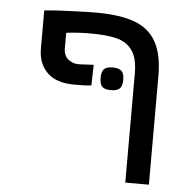

<svg xmlns="http://www.w3.org/2000/svg" viewBox="-47 -663 695 709"><g transform="rotate(5 300.0 -308.0)"><path d="M530.5 0V-402Q530.5 -483 504.2 -529.5Q478 -576 424 -596Q370 -616 281 -616Q258 -616 194 -613.8Q130 -611.5 89.5 -607.5V-466Q89.5 -410 123.5 -377Q157.5 -344 223.5 -344Q243 -344 261 -344.5Q279 -345 287 -347L289 -423L265.5 -422Q247 -420.5 232 -420.5Q211 -420.5 194.2 -434.2Q177.5 -448 177.5 -473.5V-532Q219.5 -537.5 267 -537.5Q329.5 -537.5 366.5 -527.5Q403.5 -517.5 423.2 -488.8Q443 -460 443 -404.5V0ZM318.5 -377.5Q318.5 -400.5 327.8 -410Q337 -419.5 359.5 -419.5Q383 -419.5 392.8 -410Q402.5 -400.5 402.5 -377.5Q402.5 -354.5 392.8 -345Q383 -335.5 359.5 -335.5Q337 -335.5 327.8 -345Q318.5 -354.5 318.5 -377.5Z"/></g></svg>

Font: JuliaMono Medium
Style: Regular
Weight: 500
Monospace: yes
Designer: cormullion
Foundry: corm
Version: Version 0.054; ttfautohint (v1.8.4)